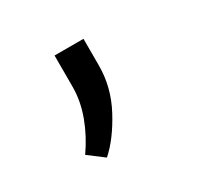

<svg xmlns="http://www.w3.org/2000/svg" viewBox="-68 -172 409 396"><g transform="rotate(-30 136.5 26.0)"><path d="M86.9 144 50.8 116.7Q72.8 85.4 85.7 50.8Q98.6 16.1 98.6 -18.1V-92.3H167.5V-28.8Q167.5 22.9 142.1 70.3Q116.7 117.7 86.9 144Z"/></g></svg>

Font: Vazir Light WOL-UI
Style: Light-WOL-UI
Weight: 300
Designer: Saber Rastikerdar
Foundry: Saber Rastikerdar
Version: Version 30.1.0